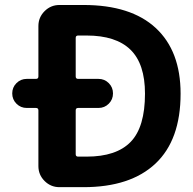

<svg xmlns="http://www.w3.org/2000/svg" viewBox="-20 -775 777 774"><path d="M285.2 -466.8Q285.2 -457 294.9 -457H377Q401.4 -457 418.5 -439.9Q435.5 -422.9 435.5 -398.4Q435.5 -374 418.5 -356.9Q401.4 -339.8 377 -339.8H294.9Q285.2 -339.8 285.2 -330.1V-153.3Q285.2 -143.6 294.9 -143.6H329.1Q449.2 -143.6 506.8 -203.1Q564.5 -262.7 564.5 -397.5Q564.5 -517.6 505.9 -574.7Q447.3 -631.8 329.1 -631.8H294.9Q285.2 -631.8 285.2 -622.1ZM87.9 -339.8Q63.5 -339.8 46.4 -356.9Q29.3 -374 29.3 -398.4Q29.3 -422.9 46.4 -439.9Q63.5 -457 87.9 -457H125Q134.8 -457 134.8 -466.8V-669.9Q134.8 -705.1 159.7 -730Q184.6 -754.9 219.7 -754.9H316.4Q507.8 -754.9 607.9 -662.1Q708 -569.3 708 -397.5Q708 -210.9 606.9 -115.7Q505.9 -20.5 316.4 -20.5H219.7Q184.6 -20.5 159.7 -45.4Q134.8 -70.3 134.8 -105.5V-330.1Q134.8 -339.8 125 -339.8Z"/></svg>

Font: Gen Jyuu GothicX Bold
Style: Bold
Weight: 700
Designer: Ryoko NISHIZUKA (kana &amp; ideographs); Paul D. Hunt (Latin, Greek &amp; Cyrillic); Wenlong ZHANG (bopomofo); Sandoll C
Version: Version 1.058.20140828